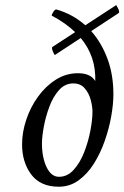

<svg xmlns="http://www.w3.org/2000/svg" viewBox="-20 -708 476 735"><path d="M205.1 6.8Q134.8 6.8 99.6 -40Q64.5 -86.9 64.5 -155.3Q64.5 -202.1 80.6 -250Q96.7 -297.9 125.5 -337.9Q154.3 -377.9 193.4 -402.8Q232.4 -427.7 278.3 -427.7Q327.1 -427.7 344.7 -397.5Q347.7 -492.2 289.1 -562.5L189.5 -497.1Q174.8 -522.5 180.7 -528.3L267.6 -585Q231.4 -620.1 177.7 -648.4Q178.7 -654.3 184.6 -663.1Q190.4 -671.9 195.3 -671.9Q257.8 -654.3 306.6 -611.3L424.8 -688.5Q440.4 -664.1 434.6 -658.2L329.1 -588.9Q368.2 -544.9 391.1 -483.9Q414.1 -422.9 414.1 -346.7Q414.1 -309.6 405.8 -262.7Q397.5 -215.8 380.9 -168.5Q364.3 -121.1 339.4 -81.5Q314.5 -42 280.8 -17.6Q247.1 6.8 205.1 6.8ZM206.1 -31.2Q238.3 -31.2 262.7 -58.6Q287.1 -85.9 302.7 -126.5Q318.4 -167 326.2 -209Q334 -251 334 -280.3Q334 -300.8 327.1 -326.2Q320.3 -351.6 304.2 -370.1Q288.1 -388.7 260.7 -388.7Q228.5 -388.7 205.6 -362.8Q182.6 -336.9 168.5 -298.3Q154.3 -259.8 147.5 -221.7Q140.6 -183.6 140.6 -159.2Q140.6 -105.5 158.2 -68.4Q175.8 -31.2 206.1 -31.2Z"/></svg>

Font: Crimson Text
Style: Italic
Weight: 400
Italic angle: -11°
Designer: Sebastian Kosch
Foundry: Sebastian Kosch
Version: Version 1.100; ttfautohint (v1.8.4)